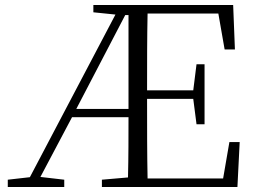

<svg xmlns="http://www.w3.org/2000/svg" viewBox="-20 -745 1018 765"><path d="M78 0H236V-29L141 -40L267 -278H492C492 -204 492 -122 490 -38L386 -29V0H926L935 -179H894L869 -34H568C566 -132 566 -232 566 -351H750L763 -250H795V-489H763L750 -385H566C566 -494 566 -595 568 -691H850L875 -548H916L909 -725H352V-696L440 -687L99 -39L11 -29V0ZM492 -685V-311H284L479 -685Z"/></svg>

Font: Noto Serif CJK HK Light
Style: Regular
Weight: 300
Designer: Ryoko NISHIZUKA 西塚涼子 (kana & ideographs); Frank Grießhammer (Latin, Greek & Cyrillic); Wenlong ZHANG 张文龙 (bopomofo); San
Foundry: Adobe
Version: Version 2.001;hotconv 1.1.0;makeotfexe 2.6.0